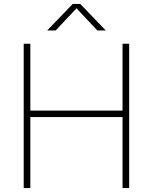

<svg xmlns="http://www.w3.org/2000/svg" viewBox="-20 -964 784 984"><path d="M101.5 0V-740H135.5V-397H608V-740H642V0H608V-364H135.5V0ZM222 -808 353 -944H391L522 -808H479L372 -921.5L265.5 -808Z"/></svg>

Font: Encode Sans SmExp Th
Style: Regular
Weight: 100
Width: 6
Designer: Multiple Designers
Foundry: Impallari Type
Version: Version 3.002; ttfautohint (v1.8.3) -l 8 -r 50 -G 200 -x 14 